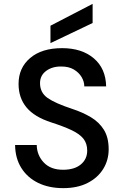

<svg xmlns="http://www.w3.org/2000/svg" viewBox="-20 -961 640 993"><path d="M307 12Q233 12 177.5 -15Q122 -42 90.5 -92Q59 -142 58 -211H170Q171 -158 206.5 -120.5Q242 -83 306 -83Q365 -83 398 -110.5Q431 -138 431 -182Q431 -219 411.5 -243.5Q392 -268 351 -287.5Q310 -307 245 -328Q158 -356 117 -405.5Q76 -455 76 -527Q76 -610 136 -661Q196 -712 301 -712Q403 -712 465 -659.5Q527 -607 529 -514H416Q416 -539 402 -562.5Q388 -586 362 -601.5Q336 -617 298 -617Q251 -618 219 -594.5Q187 -571 187 -531Q187 -482 226 -454.5Q265 -427 353 -398Q408 -380 450.5 -354.5Q493 -329 517.5 -289.5Q542 -250 542 -189Q542 -133 514 -87.5Q486 -42 433.5 -15Q381 12 307 12ZM241 -738V-828L459 -941V-842Z"/></svg>

Font: DM Mono Medium
Style: Regular
Weight: 500
Designer: Colophon Foundry
Foundry: Colophon Foundry
Version: Version 1.000; ttfautohint (v1.8.2.53-6de2)